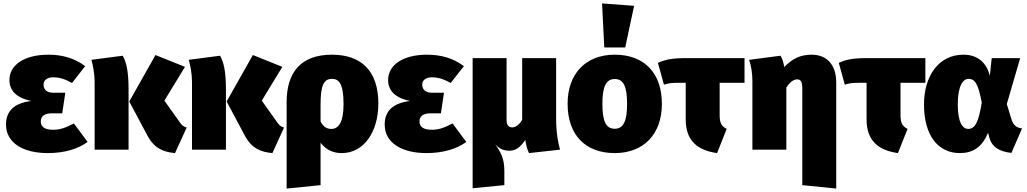

<svg xmlns="http://www.w3.org/2000/svg" viewBox="-20 -873 5992 1120"><path d="M262 -554C128 -554 35 -498 35 -406C35 -346 74 -302 163 -284C63 -272 15 -225 15 -147C15 -36 120 20 258 20C356 20 435 -4 491 -45L411 -153C361 -126 327 -116 291 -116C239 -116 218 -134 218 -165C218 -192 236 -212 283 -212H343L361 -332H291C251 -332 234 -352 234 -380C234 -407 258 -422 290 -422C330 -422 362 -410 400 -389L477 -487C415 -534 343 -554 262 -554Z M1059 -483 887 -552 734 -281 839 -84C879 -8 932 14 1001 20L1069 -129C1051 -134 1041 -142 1030 -158L939 -286ZM696 -548 513 -524C522 -495 532 -442 532 -397V0H730V-349C730 -459 717 -509 696 -548Z M1627 -483 1455 -552 1302 -281 1407 -84C1447 -8 1500 14 1569 20L1637 -129C1619 -134 1609 -142 1598 -158L1507 -286ZM1264 -548 1081 -524C1090 -495 1100 -442 1100 -397V0H1298V-349C1298 -459 1285 -509 1264 -548Z M1916 -554C1736 -554 1652 -452 1652 -277V227L1850 207V-40C1886 5 1927 20 1974 20C2102 20 2187 -103 2187 -269C2187 -458 2089 -554 1916 -554ZM1913 -121C1887 -121 1868 -131 1850 -164V-263C1850 -373 1868 -413 1916 -413C1954 -413 1984 -391 1984 -266C1984 -158 1954 -121 1913 -121Z M2471 -554C2337 -554 2244 -498 2244 -406C2244 -346 2283 -302 2372 -284C2272 -272 2224 -225 2224 -147C2224 -36 2329 20 2467 20C2565 20 2644 -4 2700 -45L2620 -153C2570 -126 2536 -116 2500 -116C2448 -116 2427 -134 2427 -165C2427 -192 2445 -212 2492 -212H2552L2570 -332H2500C2460 -332 2443 -352 2443 -380C2443 -407 2467 -422 2499 -422C2539 -422 2571 -410 2609 -389L2686 -487C2624 -534 2552 -554 2471 -554Z M3247 0C3235 -41 3224 -102 3224 -184V-534H3026V-174C3008 -143 2986 -130 2968 -130C2950 -130 2935 -139 2935 -173V-534H2737V225L2922 207V123C2922 49 2899 13 2869 -32C2895 -1 2923 6 2953 6C2987 6 3016 -13 3044 -57C3050 -23 3054 -4 3066 20Z M3492 -853 3505 -596H3627L3679 -839ZM3566 -554C3396 -554 3291 -442 3291 -268C3291 -82 3398 20 3566 20C3736 20 3841 -92 3841 -266C3841 -452 3734 -554 3566 -554ZM3566 -412C3616 -412 3638 -372 3638 -266C3638 -165 3616 -122 3566 -122C3516 -122 3494 -162 3494 -268C3494 -369 3516 -412 3566 -412Z M4323 -390V-534H3980C3896 -534 3856 -524 3818 -506L3853 -379C3881 -388 3895 -390 3944 -390H3980V-176C3980 -52 4049 4 4163 20L4219 -121C4188 -137 4178 -157 4178 -202V-390Z M4714 -554C4651 -554 4603 -532 4555 -482C4549 -514 4543 -533 4533 -548L4350 -524C4363 -486 4369 -442 4369 -397V0H4567V-362C4588 -395 4610 -410 4630 -410C4648 -410 4660 -400 4660 -358V207L4858 227V-391C4858 -496 4803 -554 4714 -554Z M5378 -390V-534H5035C4951 -534 4911 -524 4873 -506L4908 -379C4936 -388 4950 -390 4999 -390H5035V-176C5035 -52 5104 4 5218 20L5274 -121C5243 -137 5233 -157 5233 -202V-390Z M5600 -554C5457 -554 5370 -432 5370 -263C5370 -79 5455 20 5579 20C5656 20 5707 -14 5744 -98L5750 -74C5765 -16 5808 11 5880 19L5942 -124C5912 -127 5891 -141 5880 -178L5853 -266L5931 -534H5765L5754 -430C5737 -502 5688 -554 5600 -554ZM5630 -413C5670 -413 5687 -378 5707 -275C5688 -156 5666 -121 5627 -121C5598 -121 5567 -154 5567 -263C5567 -370 5596 -413 5630 -413Z"/></svg>

Font: Fira Sans Heavy
Style: Regular
Weight: 900
Designer: bBox Type GmbH & Carrois Corporate GbR & Edenspiekermann AG
Foundry: bBox Type GmbH & Carrois Corporate GbR & Edenspiekermann AG
Version: Version 4.300;PS 004.300;hotconv 1.0.88;makeotf.lib2.5.64775